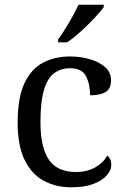

<svg xmlns="http://www.w3.org/2000/svg" viewBox="-20 -786 532 816"><path d="M283 10Q217 10 165.5 -18Q114 -46 84.5 -106.5Q55 -167 55 -265Q55 -372 84.5 -433.5Q114 -495 164.5 -520.5Q215 -546 278 -546Q320 -546 360 -535Q400 -524 426 -501.5Q452 -479 452 -444Q452 -410 429.5 -395.5Q407 -381 363 -381Q363 -428 345.5 -462Q328 -496 278 -496Q240 -496 211.5 -476Q183 -456 167.5 -406Q152 -356 152 -266Q152 -160 187.5 -107.5Q223 -55 303 -55Q350 -55 384.5 -74.5Q419 -94 436 -125Q453 -111 453 -86Q453 -63 434 -41Q415 -19 377.5 -4.5Q340 10 283 10ZM227 -619Q249 -648 273.5 -690Q298 -732 314 -766H421V-756Q409 -739 382 -710Q355 -681 323.5 -652.5Q292 -624 265 -606H227Z"/></svg>

Font: Noto Serif Makasar
Style: Regular
Weight: 400
Designer: Sérgio Martins
Version: Version 1.001; ttfautohint (v1.8.4.7-5d5b)